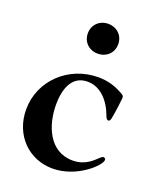

<svg xmlns="http://www.w3.org/2000/svg" viewBox="-132 -772 726 869"><g transform="rotate(20 231.5 -337.0)"><path d="M224.4 14.2C340.6 14.2 435.4 -76.7 435.4 -103.7C435.4 -111.9 427.2 -113.6 424.4 -113.6C420.5 -113.6 415.8 -109.7 410.2 -104.8C391.3 -87.7 359.4 -51.1 297.9 -51.1C184.7 -51.1 141.3 -164.8 141.3 -263.8C141.3 -340.2 166.2 -409.1 239.3 -409.8C301.5 -410.5 348.4 -362.2 374.3 -290.8C376.8 -283.7 381.4 -276.3 388.1 -276.3C392.4 -276.3 396.7 -279.8 399.1 -290.5C406.2 -326 413.7 -387.8 413.7 -394.9C413.7 -404.8 407.7 -408 402.3 -411.2C362.2 -434.3 325.3 -445.3 280.2 -445.3C138.1 -445.3 21.7 -337.4 21.7 -196.7C21.7 -73.9 110.1 14.2 224.4 14.2ZM166.2 -616.1C166.2 -573.5 198.2 -544.4 239.3 -544.4C280.5 -544.4 312.5 -573.5 312.5 -616.1C312.5 -658.4 280.5 -687.9 239.3 -687.9C198.2 -687.9 166.2 -658.4 166.2 -616.1Z"/></g></svg>

Font: Margiela Serif Semibold
Style: Regular
Weight: 600
Designer: Andreas Faust, Stefan Endress
Version: Version 1.002;FEAKit 1.0